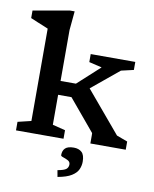

<svg xmlns="http://www.w3.org/2000/svg" viewBox="-102 -819 896 1120"><g transform="rotate(10 346.0 -259.0)"><path d="M237.5 -69.5 313 -50.5V0H31.5V-50.5L110.5 -69.5V-616.5Q104 -619.5 86.2 -626.8Q68.5 -634 46.5 -643Q24.5 -652 5 -660.5V-705L219 -743H248L237.5 -630.5V-329H328.5L459.5 -448.5L383.5 -466.5V-514H647.5V-466.5L574 -449.5L412 -316L617 -72.5L681.5 -48.5V0H472V-48.5L471.5 -61.5L316.5 -247H237.5ZM310 186.5Q348 180 360.5 169.8Q373 159.5 373 142Q373 126.5 358.8 119Q344.5 111.5 330.2 107Q316 102.5 316 96.5Q316 69.5 331.2 55Q346.5 40.5 381.5 40.5Q411.5 40.5 429 56.8Q446.5 73 446.5 113Q446.5 136.5 436.5 158.8Q426.5 181 398.5 198.5Q370.5 216 317 225.5Z"/></g></svg>

Font: Newsreader Caption Medium
Style: Regular
Weight: 500
Designer: Hugues Gentile
Foundry: Production Type
Version: Version 1.001